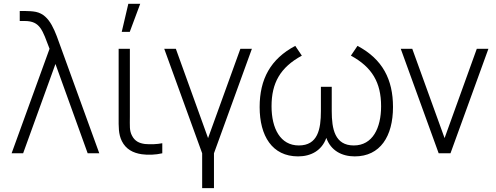

<svg xmlns="http://www.w3.org/2000/svg" viewBox="-20 -792 2564 992"><path d="M99.5 0 266.5 -461.5 433 0H493L297 -540C265 -628.5 240 -714.5 166 -730.5C149.5 -734 127 -735 113.5 -735H82V-683.5H107.5C188.5 -683.5 199.5 -635 236 -540L40 0Z M643 -772.5H704.5L650.5 -627.5H609ZM713 5C744 9.5 785 8 818.5 0V-52C791 -46.5 758 -45.5 729 -48C698.5 -52 676.5 -63 662 -91C648 -117.5 651 -142 651 -188.5V-540H593V-187.5C593 -136 591.5 -100 609.5 -63C630.5 -21 667.5 -1.5 713 5Z M1085.5 180V0L1281.5 -540H1222L1055 -78.5L888.5 -540H828.5L1024.5 0V180Z M1793 -504.5C1902.5 -445 1949 -365.5 1949 -243C1949 -131 1905.5 -40.5 1808 -40.5C1710 -40.5 1694 -125.5 1694 -218V-343.5H1638V-218C1638 -123.5 1621.5 -40.5 1524 -40.5C1428.5 -40.5 1383 -128 1383 -243C1383 -363 1427.5 -443.5 1539.5 -504.5L1505.5 -555C1378 -487.5 1321.5 -383.5 1321.5 -239C1321.5 -90 1386 16 1520 16C1586 16 1642.5 -13.5 1666 -79.5C1689.5 -13.5 1746.5 16 1813 16C1944.5 16 2010.5 -88 2010.5 -239C2010.5 -381.5 1956.5 -486.5 1827 -555Z M2307.5 0 2503.5 -540H2443.5L2277 -78.5L2110 -540H2050.5L2246.5 0Z"/></svg>

Font: Hauora Light
Style: Regular
Weight: 300
Designer: Wayne Shih
Foundry: WCYS
Version: Version 1.001;hotconv 1.0.109;makeotfexe 2.5.65596